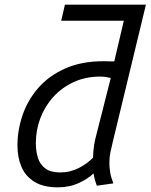

<svg xmlns="http://www.w3.org/2000/svg" viewBox="-20 -793 647 825"><path d="M228 12Q167 12 128.5 -11.5Q90 -35 72.5 -75.5Q55 -116 55 -168Q55 -233 76.5 -297Q98 -361 143 -413.5Q188 -466 258.5 -498Q329 -530 426 -530Q437 -530 448 -529.5Q459 -529 471 -529L512 -704H243L259 -773H607L465 -185Q459 -160 454.5 -139Q450 -118 450 -93Q450 -73 453.5 -52Q457 -31 467 -5L396 5Q392 -6 388.5 -17.5Q385 -29 382 -48Q360 -26 319.5 -7Q279 12 228 12ZM238 -52Q282 -52 319.5 -71.5Q357 -91 380 -116Q380 -130 382 -151Q384 -172 389 -194L456 -458Q448 -460 435 -462Q422 -464 412 -464Q348 -464 297 -440.5Q246 -417 209.5 -377Q173 -337 153.5 -285.5Q134 -234 134 -178Q134 -143 143 -114.5Q152 -86 175 -69Q198 -52 238 -52Z"/></svg>

Font: Ubuntu Sans Mono
Style: Italic
Weight: 400
Italic angle: -13.5°
Monospace: yes
Designer: Dalton Maag Ltd
Foundry: Dalton Maag Ltd
Version: Version 1.006